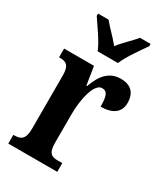

<svg xmlns="http://www.w3.org/2000/svg" viewBox="-190 -850 811 934"><g transform="rotate(30 215.5 -383.0)"><path d="M167 -606H281C299 -651 346 -715 372 -753V-766H313C290 -738 248 -700 224 -668C199 -700 158 -738 136 -766H77V-753C102 -715 150 -651 167 -606ZM15 0H290V-49H264C232 -49 210 -57 210 -116V-276C210 -364 233 -462 276 -462C307 -462 314 -435 314 -380C380 -380 419 -407 419 -462C419 -512 393 -547 333 -547C268 -547 232 -504 207 -434H203L187 -536H19V-487H22C58 -487 79 -478 79 -419V-121C79 -58 55 -49 18 -49H15Z"/></g></svg>

Font: Noto Serif Bengali ExtraCondensed
Style: Bold
Weight: 700
Width: 2
Designer: Juan Bruce, Universal Thirst, Indian Type Foundry and the Monotype Design Team.
Foundry: Monotype Imaging Inc.
Version: Version 2.003